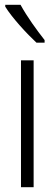

<svg xmlns="http://www.w3.org/2000/svg" viewBox="-20 -785 229 805"><path d="M66 -765H2V-757C31 -710 94 -642 133 -606H167V-617C134 -659 94 -714 66 -765ZM121 0V-532H68V0Z"/></svg>

Font: Noto Sans Lao Looped ExtraCondensed Light
Style: Regular
Weight: 300
Width: 2
Designer: Mark Frömberg, Ben Mitchell
Foundry: The Fontpad Ltd
Version: Version 1.002